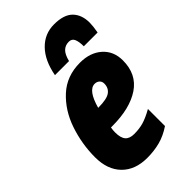

<svg xmlns="http://www.w3.org/2000/svg" viewBox="-241 -866 955 955"><g transform="rotate(-45 236.0 -389.0)"><path d="M17 -176Q17 -269 47 -357.5Q77 -446 140 -504Q203 -562 297 -562Q368 -562 412 -523Q456 -484 456 -419Q456 -322 384 -273.5Q312 -225 188 -225H178Q175 -209 175 -193Q175 -154 190 -137Q205 -120 237 -120Q273 -120 302.5 -128.5Q332 -137 373 -160V-40Q331 -12 289 -1Q247 10 199 10Q114 10 65.5 -39.5Q17 -89 17 -176ZM204 -339Q263 -339 286 -355.5Q309 -372 309 -403Q309 -418 299 -427Q289 -436 274 -436Q229 -436 202 -339ZM340 -788Q409 -788 440.5 -756Q472 -724 472 -668Q472 -646 465 -606H368Q368 -639 360 -657Q352 -675 331 -675Q306 -675 289.5 -659Q273 -643 264 -606H165Q181 -693 227.5 -740.5Q274 -788 340 -788Z"/></g></svg>

Font: Noto Sans UI CondBlack
Style: Italic
Weight: 900
Width: 3
Italic angle: -12°
Designer: Monotype Design Team
Foundry: Monotype Imaging Inc.
Version: Version 1.001